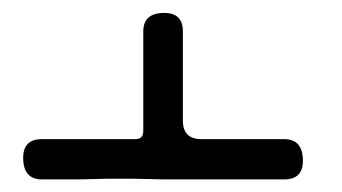

<svg xmlns="http://www.w3.org/2000/svg" viewBox="-20 -538 540 303"><path d="M268.6 -347.7Q268.6 -318.4 297.9 -318.4H428.7Q458 -318.4 458 -284.2Q458 -254.9 428.7 -254.9H237.3L193.4 -255.9H148.4L105.5 -254.9H45.9Q16.6 -254.9 16.6 -289.1Q16.6 -318.4 45.9 -318.4H105.5H148.4H193.4Q206.1 -318.4 206.1 -331.1V-488.3Q206.1 -517.6 239.3 -517.6Q268.6 -517.6 268.6 -488.3Z"/></svg>

Font: B2 Hana
Style: Regular
Weight: 500
Version: 2020-08-05; (max)